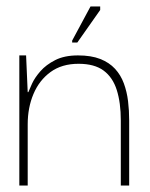

<svg xmlns="http://www.w3.org/2000/svg" viewBox="-20 -576 466 596"><path d="M40 0V-404H61L66 -290H68Q71 -298 79.5 -316.5Q88 -335 105.5 -355Q123 -375 151.5 -389.5Q180 -404 222 -404Q263 -404 291 -393Q319 -382 337 -362.5Q355 -343 364.5 -317Q374 -291 377.5 -262Q381 -233 381 -202V0H355V-202Q355 -257 342.5 -296.5Q330 -336 301.5 -357Q273 -378 224 -378Q172 -378 137 -352.5Q102 -327 84 -284.5Q66 -242 66 -190V0ZM220 -444H204V-450L261 -556H291V-545Z"/></svg>

Font: Darker Grotesque Light Light
Style: Regular
Weight: 300
Version: Version 1.000;gftools[0.9.28]